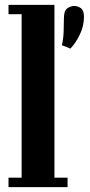

<svg xmlns="http://www.w3.org/2000/svg" viewBox="-20 -770 369 790"><path d="M234.5 -584Q240.5 -608 241.8 -638.5Q243 -669 243 -695.5Q243 -726 257 -735.8Q271 -745.5 285.5 -745.5Q299.5 -745.5 312.5 -736.5Q325.5 -727.5 325.5 -701Q325.5 -662.5 308 -626.8Q290.5 -591 269.5 -570ZM15 0V-39H69V-711.5H15V-750H204V-39H258V0Z"/></svg>

Font: Imbue Thin 10pt ExtraBold
Style: Regular
Weight: 800
Version: Version 1.102